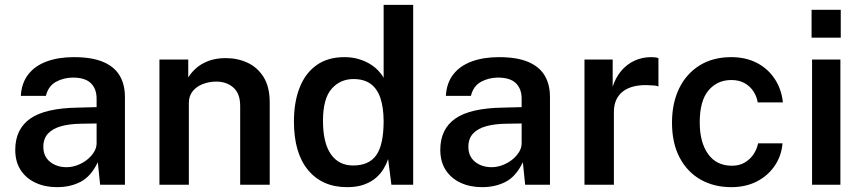

<svg xmlns="http://www.w3.org/2000/svg" viewBox="-20 -763 3568 793"><path d="M215.5 10Q166 10 126.8 -8.2Q87.5 -26.5 65.2 -60.8Q43 -95 43 -144Q43 -229.5 104.8 -273Q166.5 -316.5 302 -318.5L379 -320.5V-355.5Q379 -396.5 354.8 -419.8Q330.5 -443 279.5 -442.5Q242 -442 210.8 -424.8Q179.5 -407.5 169.5 -367H66Q69 -420 96.8 -455.8Q124.5 -491.5 173 -509.2Q221.5 -527 285 -527Q359 -527 405.5 -507.5Q452 -488 474 -451.2Q496 -414.5 496 -362.5V0H393.5L384 -93Q356 -34.5 313.2 -12.2Q270.5 10 215.5 10ZM255 -72.5Q277.5 -72.5 299.5 -80.8Q321.5 -89 339.5 -103.2Q357.5 -117.5 368.2 -135Q379 -152.5 379 -171.5V-253L315.5 -252Q268.5 -251.5 233.5 -242Q198.5 -232.5 178.8 -211.8Q159 -191 159 -156.5Q159 -117 186.5 -94.8Q214 -72.5 255 -72.5Z M638.5 0V-517H757.5V-443Q769.5 -463 790.2 -481.5Q811 -500 841.5 -511.5Q872 -523 913 -523Q961 -523 1002.2 -504Q1043.5 -485 1068.8 -444.5Q1094 -404 1094 -340V0H972V-325.5Q972 -376.5 944 -401.2Q916 -426 873.5 -426Q844.5 -426 818.5 -416.2Q792.5 -406.5 776.2 -386.8Q760 -367 760 -337.5V0Z M1413.5 10Q1311 10 1252.5 -60.5Q1194 -131 1194 -261Q1194 -342 1217.8 -401.8Q1241.5 -461.5 1287.8 -494.2Q1334 -527 1402.5 -527Q1434.5 -527 1460.8 -519.2Q1487 -511.5 1507.5 -499Q1528 -486.5 1542.2 -471.5Q1556.5 -456.5 1564.5 -441.5V-743H1686.5V0H1596.5L1583 -106Q1577 -87.5 1565.2 -67.2Q1553.5 -47 1533.8 -29.5Q1514 -12 1484.5 -1Q1455 10 1413.5 10ZM1438.5 -79.5Q1504 -79.5 1534.2 -122.2Q1564.5 -165 1564.5 -264Q1564 -320.5 1550.8 -359Q1537.5 -397.5 1510.2 -417Q1483 -436.5 1440 -436.5Q1385 -436.5 1349.5 -396Q1314 -355.5 1314 -264Q1314 -173 1346.5 -126.2Q1379 -79.5 1438.5 -79.5Z M1971 10Q1921.5 10 1882.2 -8.2Q1843 -26.5 1820.8 -60.8Q1798.5 -95 1798.5 -144Q1798.5 -229.5 1860.2 -273Q1922 -316.5 2057.5 -318.5L2134.5 -320.5V-355.5Q2134.5 -396.5 2110.2 -419.8Q2086 -443 2035 -442.5Q1997.5 -442 1966.2 -424.8Q1935 -407.5 1925 -367H1821.5Q1824.5 -420 1852.2 -455.8Q1880 -491.5 1928.5 -509.2Q1977 -527 2040.5 -527Q2114.5 -527 2161 -507.5Q2207.5 -488 2229.5 -451.2Q2251.5 -414.5 2251.5 -362.5V0H2149L2139.5 -93Q2111.5 -34.5 2068.8 -12.2Q2026 10 1971 10ZM2010.5 -72.5Q2033 -72.5 2055 -80.8Q2077 -89 2095 -103.2Q2113 -117.5 2123.8 -135Q2134.5 -152.5 2134.5 -171.5V-253L2071 -252Q2024 -251.5 1989 -242Q1954 -232.5 1934.2 -211.8Q1914.5 -191 1914.5 -156.5Q1914.5 -117 1942 -94.8Q1969.5 -72.5 2010.5 -72.5Z M2394 0V-517H2510.5V-405Q2523 -443.5 2546.2 -470.8Q2569.5 -498 2601 -512.5Q2632.5 -527 2669.5 -527Q2678.5 -527 2687 -526Q2695.5 -525 2699.5 -522.5V-406Q2694 -408.5 2685.2 -409.5Q2676.5 -410.5 2670 -410.5Q2632.5 -413.5 2603.8 -407.5Q2575 -401.5 2555.2 -387.2Q2535.5 -373 2525.5 -351.2Q2515.5 -329.5 2515.5 -300.5V0Z M3000 -527Q3060.5 -527 3106.5 -503Q3152.5 -479 3180.2 -436.5Q3208 -394 3213.5 -340H3109.5Q3106 -363.5 3092.5 -384.8Q3079 -406 3056 -419.2Q3033 -432.5 3000.5 -432.5Q2942.5 -432.5 2906.2 -389.5Q2870 -346.5 2870 -257.5Q2870 -175.5 2904.5 -127Q2939 -78.5 3003 -78.5Q3035 -78.5 3057.8 -92.8Q3080.5 -107 3093.8 -128.2Q3107 -149.5 3111 -171H3212Q3207.5 -118.5 3179.2 -77.5Q3151 -36.5 3105.2 -13.2Q3059.5 10 3000 10Q2929 10 2873.8 -21.2Q2818.5 -52.5 2787 -112.2Q2755.5 -172 2755.5 -256.5Q2755.5 -337 2785 -397.8Q2814.5 -458.5 2869.5 -492.8Q2924.5 -527 3000 -527Z M3451 -517V0H3334V-517ZM3452.5 -722.5V-607.5H3332V-722.5Z"/></svg>

Font: Public Sans SemiBold
Style: Regular
Weight: 600
Designer: The Public Sans Project Authors: Dan O. Williams and USWDS (Libre Franklin designed by Pablo Impallari and Rodrigo Fuenz
Version: Version 1.007